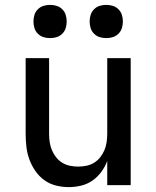

<svg xmlns="http://www.w3.org/2000/svg" viewBox="-20 -758 640 786"><path d="M261 8Q235 8 209 1.5Q183 -5 161.5 -20.5Q140 -36 124.5 -58.5Q109 -81 100 -106Q91 -131 88 -157.5Q85 -184 85 -210V-520H181V-210Q181 -193 183.5 -176Q186 -159 192.5 -143.5Q199 -128 209.5 -114.5Q220 -101 234.5 -92Q249 -83 266 -79.5Q283 -76 300 -76Q317 -76 334 -79.5Q351 -83 365.5 -92Q380 -101 390.5 -114.5Q401 -128 407.5 -143.5Q414 -159 416.5 -176Q419 -193 419 -210V-520H515V0H419V-99Q410 -75 394.5 -54Q379 -33 358 -18.5Q337 -4 312 2Q287 8 261 8ZM415 -602Q401 -602 388 -606Q375 -610 365 -620Q355 -630 351 -643Q347 -656 347 -670Q347 -684 351 -697Q355 -710 365 -720Q375 -730 388 -734Q401 -738 415 -738Q429 -738 442 -734Q455 -730 465 -720Q475 -710 479 -697Q483 -684 483 -670Q483 -656 479 -643Q475 -630 465 -620Q455 -610 442 -606Q429 -602 415 -602ZM185 -602Q171 -602 158 -606Q145 -610 135 -620Q125 -630 121 -643Q117 -656 117 -670Q117 -684 121 -697Q125 -710 135 -720Q145 -730 158 -734Q171 -738 185 -738Q199 -738 212 -734Q225 -730 235 -720Q245 -710 249 -697Q253 -684 253 -670Q253 -656 249 -643Q245 -630 235 -620Q225 -610 212 -606Q199 -602 185 -602Z"/></svg>

Font: Iosevka Medium Extended
Style: Regular
Weight: 500
Width: 7
Monospace: yes
Designer: Belleve Invis
Foundry: Belleve Invis
Version: Version 32.5.0; ttfautohint (v1.8.4)